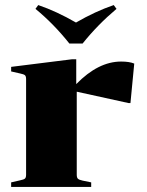

<svg xmlns="http://www.w3.org/2000/svg" viewBox="-20 -738 580 758"><path d="M120 -703 131 -718Q204 -693 280 -649Q356 -693 429 -718L440 -703Q365 -640 306 -566H254Q192 -644 120 -703ZM458 -495Q491 -495 510 -487L495 -331H488L283 -376V-48Q283 -37 287.5 -32.5Q292 -28 306 -25L340 -18V0H24V-18L59 -26Q74 -29 78.5 -33Q83 -37 83 -48V-426Q83 -437 78.5 -441Q74 -445 59 -448L24 -456V-474L264 -504H281V-406Q368 -495 458 -495Z"/></svg>

Font: Chonburi
Style: Regular
Weight: 400
Designer: Thanarat Vachiruckul and Stawix Ruecha
Foundry: Cadson Demak & Katatrad
Version: Version 1.000